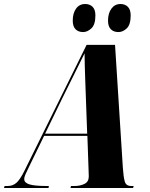

<svg xmlns="http://www.w3.org/2000/svg" viewBox="-77 -938 747 958"><path d="M-57 0 -54 -10H-38Q-14 -10 4.5 -25.5Q23 -41 46 -88L355 -714H497L536 -101Q539 -55 545.5 -32.5Q552 -10 577 -10H590L587 0H275L277 -10H296Q323 -10 344.5 -20.5Q366 -31 366 -58Q366 -63 365.5 -72Q365 -81 365 -89L359 -260H143L66 -102Q57 -83 50.5 -69Q44 -55 44 -44Q44 -26 70 -18Q96 -10 154 -10H167L165 0ZM233 -446 148 -271H358L351 -464Q350 -494 348.5 -533.5Q347 -573 346 -610.5Q345 -648 345 -672Q328 -636 297 -575Q266 -514 233 -446ZM514 -778Q490 -778 476 -792Q462 -806 462 -835Q462 -872 479 -895Q496 -918 524 -918Q547 -918 561 -904Q575 -890 575 -861Q575 -815 555.5 -796.5Q536 -778 514 -778ZM338 -778Q314 -778 300 -792Q286 -806 286 -835Q286 -872 302.5 -895Q319 -918 348 -918Q371 -918 385 -904Q399 -890 399 -861Q399 -815 379 -796.5Q359 -778 338 -778Z"/></svg>

Font: Noto Serif Display ExtraCondensed Black
Style: Italic
Weight: 900
Width: 2
Italic angle: -12°
Designer: Monotype Design Team
Foundry: Monotype Imaging Inc.
Version: Version 2.009